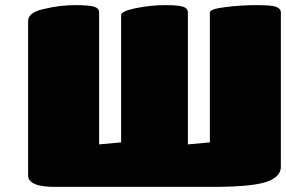

<svg xmlns="http://www.w3.org/2000/svg" viewBox="-20 -730 1117 750"><path d="M202.1 0Q89.8 1.5 89.8 -44.9V-647.9Q89.8 -681.6 150.9 -694.8Q214.4 -710 272 -710Q329.6 -710 348.4 -703.6Q367.2 -697.3 367.2 -681.2V-166L453.1 -173.8V-670.9Q453.1 -686.5 511.2 -698.2Q569.8 -710 624 -710Q677.7 -710 695.8 -703.6Q713.9 -697.3 713.9 -681.2V-166L799.8 -173.8V-681.2Q799.8 -694.8 858.9 -702.1Q922.9 -710 980 -710Q1043.5 -710 1059.1 -703.1Q1077.1 -695.8 1077.1 -681.2V-78.1Q1077.1 -40.5 1024.9 -21Q972.7 -1.5 831.1 0Z"/></svg>

Font: GGS TheRock Black
Style: Regular
Weight: 900
Designer: Rodrigo Fuenzalida (2012); Goodgame Studios (2014)
Foundry: Rodrigo Fuenzalida,2012;  GGS,2014
Version: Version 1.002 | FøM Mod